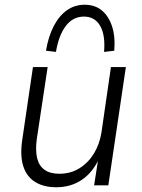

<svg xmlns="http://www.w3.org/2000/svg" viewBox="-20 -782 597 810"><path d="M217 8Q164 8 128 -14.5Q92 -37 78 -81.5Q64 -126 74 -193L119 -499H181L135 -194Q129 -148 136.5 -115.5Q144 -83 167.5 -66Q191 -49 230 -49Q278 -49 315 -72Q352 -95 376 -134Q400 -173 408 -223L448 -499H511L437 0H377L395 -115H399Q372 -55 325.5 -23.5Q279 8 217 8ZM216 -563 174 -568Q184 -628 206.5 -671.5Q229 -715 262 -738.5Q295 -762 337 -762Q380 -762 409 -738.5Q438 -715 452.5 -671.5Q467 -628 462 -568L419 -563Q425 -634 402.5 -673Q380 -712 334 -712Q288 -712 258 -673Q228 -634 216 -563Z"/></svg>

Font: Nunitoga
Style: Light Italic
Weight: 300
Italic angle: -9°
Designer: Vernon Adams
Foundry: Vernon Adams
Version: Version 1.0